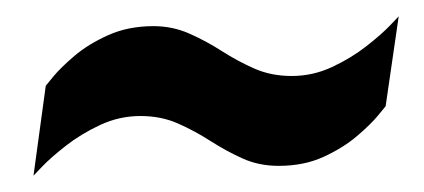

<svg xmlns="http://www.w3.org/2000/svg" viewBox="-20 -417 519 235"><path d="M21 -202 36 -312Q36 -312 45 -323Q54 -334 71 -348.5Q88 -363 112.5 -374Q137 -385 168 -385Q191 -385 211.5 -376Q232 -367 251.5 -354.5Q271 -342 291.5 -333Q312 -324 337 -324Q363 -324 386.5 -335Q410 -346 428.5 -360.5Q447 -375 457.5 -386Q468 -397 468 -397L452 -287Q452 -287 443 -276Q434 -265 417 -250.5Q400 -236 376 -225Q352 -214 321 -214Q297 -214 277 -223Q257 -232 237.5 -244.5Q218 -257 197.5 -266Q177 -275 152 -275Q126 -275 102.5 -264Q79 -253 60.5 -238.5Q42 -224 31.5 -213Q21 -202 21 -202Z"/></svg>

Font: Archivo Narrow SemiBold
Style: Italic
Weight: 600
Italic angle: -8°
Designer: Hector Gatti
Foundry: Omnibus-Type
Version: Version 3.002